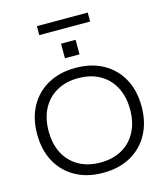

<svg xmlns="http://www.w3.org/2000/svg" viewBox="-152 -1202 1145 1326"><g transform="rotate(-15 420.5 -538.5)"><path d="M420.3 10Q307.7 10 223.5 -36.5Q139.3 -83 93.2 -167.5Q47 -252 47 -365Q47 -479 93.2 -563Q139.3 -647 223.5 -693.5Q307.7 -740 420.3 -740Q533.7 -740 617.5 -693.5Q701.3 -647 747.5 -563Q793.7 -479 793.7 -365Q793.7 -252 747.5 -167.5Q701.3 -83 617.5 -36.5Q533.7 10 420.3 10ZM420.3 -63.4Q509.3 -63.4 574.8 -100.6Q640.3 -137.7 675.9 -205.4Q711.6 -273 711.6 -365Q711.6 -457 675.9 -524.6Q640.3 -592.3 574.8 -629.4Q509.3 -666.6 420.3 -666.6Q331.7 -666.6 266 -629.4Q200.4 -592.3 164.7 -524.6Q129.1 -457 129.1 -365Q129.1 -273 164.7 -205.4Q200.4 -137.7 266 -100.6Q331.7 -63.4 420.3 -63.4ZM368.3 -823V-927H472.4V-823ZM238.6 -1023V-1087.1H602V-1023Z"/></g></svg>

Font: M PLUS 1 Thin
Style: Regular
Weight: 100
Designer: Coji Morishita
Foundry: UNDERFOREST DESIGN
Version: Version 1.001